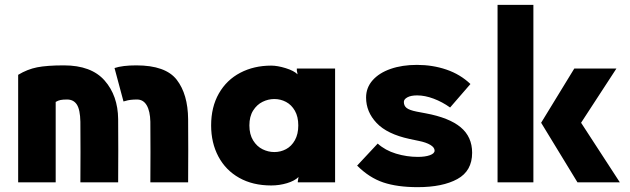

<svg xmlns="http://www.w3.org/2000/svg" viewBox="-20 -753 2600 793"><path d="M55 0V-444Q93 -467 133.5 -475Q174 -483 244 -483Q357 -483 412 -420.5Q467 -358 468 -261Q469 -131 468 0H312Q313 -125 312 -250Q311 -300 297.5 -321Q284 -342 257 -342Q240 -342 230 -340Q220 -338 210 -332V0ZM543 -483Q664 -483 710 -423.5Q756 -364 757 -261Q758 -131 757 0H601Q602 -125 601 -250Q600 -294 586 -318Q572 -342 546 -342Q516 -342 498 -336Q496 -336 490 -334L453 -472Q486 -483 543 -483Z M1212 -235Q1212 -271 1198 -295.5Q1184 -320 1161.5 -332Q1139 -344 1113 -344Q1088 -344 1064.5 -332.5Q1041 -321 1025.5 -296.5Q1010 -272 1010 -235Q1010 -198 1025.5 -173Q1041 -148 1064.5 -136.5Q1088 -125 1113 -125Q1139 -125 1161.5 -137Q1184 -149 1198 -174Q1212 -199 1212 -235ZM1209 -446 1206 -462V-470H1364V0H1210V-4L1213 -22Q1197 -6 1165.5 3.5Q1134 13 1100 13Q1024 13 968 -18.5Q912 -50 882 -106.5Q852 -163 852 -235Q852 -311 884 -367Q916 -423 972.5 -452.5Q1029 -482 1100 -482Q1126 -482 1160 -471.5Q1194 -461 1209 -446Z M1455 -69 1540 -160Q1571 -132 1615.5 -118.5Q1660 -105 1706 -105Q1736 -105 1755.5 -112Q1775 -119 1775 -131Q1775 -144 1757.5 -154.5Q1740 -165 1710 -171L1672 -179Q1579 -199 1535.5 -245Q1492 -291 1492 -350Q1492 -391 1519 -421.5Q1546 -452 1593.5 -468.5Q1641 -485 1702 -485Q1767 -485 1824 -465.5Q1881 -446 1923 -406L1839 -309Q1807 -332 1771 -345.5Q1735 -359 1703 -359Q1677 -359 1662.5 -351Q1648 -343 1648 -332Q1648 -316 1659.5 -307Q1671 -298 1701 -292L1738 -285Q1835 -267 1882.5 -227.5Q1930 -188 1930 -122Q1930 -47 1869 -13.5Q1808 20 1705 20Q1621 20 1563 0.5Q1505 -19 1455 -69Z M2183 -733V0H2035V-733ZM2352 -470H2526L2380 -246L2540 0H2365L2215 -246Z"/></svg>

Font: Kreadon
Style: Regular
Weight: 400
Designer: kohakuno
Foundry: StudioGnu
Version: Version 1.000;Glyphs 3.1.2 (3151)